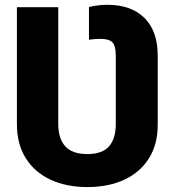

<svg xmlns="http://www.w3.org/2000/svg" viewBox="-20 -757 715 787"><path d="M337.9 9.8Q253.4 9.8 188.2 -20Q123 -49.8 86.2 -107.7Q49.3 -165.5 49.3 -248.5V-727.5H218.8V-248.5Q218.8 -189.5 247.3 -157.5Q275.9 -125.5 337.9 -125.5Q399.9 -125.5 427.2 -157.5Q454.6 -189.5 454.6 -248.5V-528.3Q454.6 -568.4 441.2 -583Q427.7 -597.7 391.6 -597.7Q381.3 -597.7 369.6 -596.9Q357.9 -596.2 344.7 -594.2V-728.5Q364.7 -732.9 382.6 -735.1Q400.4 -737.3 420.4 -737.3Q518.1 -737.3 572.3 -683.3Q626.5 -629.4 626.5 -528.3V-248.5Q627 -166 590.6 -108.2Q554.2 -50.3 489.3 -20.3Q424.3 9.8 337.9 9.8Z"/></svg>

Font: Inter 18pt ExtraBold
Style: Regular
Weight: 800
Designer: Rasmus Andersson
Foundry: rsms
Version: Version 4.001;git-66647c0bb